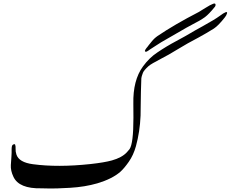

<svg xmlns="http://www.w3.org/2000/svg" viewBox="-20 -1072 1308 1089"><path d="M1225.1 -981Q1272.9 -1016.6 1267.6 -996.1Q1264.2 -984.4 1255.4 -973.6Q1218.8 -926.8 1193.4 -910.2Q1152.3 -884.3 1107.4 -859.9Q1041 -825.2 990.2 -793.9Q933.1 -758.8 895 -739.7Q835.9 -709 822.8 -697.3Q795.4 -672.4 790.5 -658.7Q782.2 -636.7 781.7 -628.4Q781.2 -620.1 781 -607.4Q780.8 -594.7 779.3 -552Q777.8 -509.3 778.1 -475.8Q778.3 -442.4 777.3 -416Q773.4 -324.2 751 -242.7Q736.8 -191.9 710.4 -154.3Q684.1 -116.7 662.1 -97.2Q615.7 -57.1 532.2 -32.2Q461.4 -11.7 377.4 -6.8Q290 -2 264.6 -2.9Q229 -4.4 214.8 -3.9Q87.9 -1 56.2 -69.3Q39.6 -104 41.5 -135.7Q43.5 -167.5 44.7 -181.9Q45.9 -196.3 45.9 -205.6Q45.9 -214.8 45.9 -223.6Q45.9 -247.1 52.7 -251Q63.5 -257.3 65.9 -251.5Q69.3 -242.2 68.4 -228.5Q67.4 -212.9 73.2 -195.3Q87.9 -150.9 167 -140.6Q308.1 -121.6 493.7 -141.6Q572.8 -150.4 614.7 -162.1Q671.9 -178.2 699.7 -208.5Q711.9 -221.7 714.8 -226.1Q736.8 -257.8 736.8 -404.3Q736.8 -446.3 736.3 -482.9Q733.4 -616.7 791 -695.3Q827.1 -744.6 871.6 -773.9Q923.3 -809.1 979.5 -838.9Q1035.6 -869.1 1058.1 -882.8Q1080.6 -896.5 1128.9 -922.9Q1200.2 -962.4 1225.1 -981ZM1189.5 -1050.8Q1201.2 -1054.7 1202.4 -1046.6Q1203.6 -1038.6 1197.3 -1031.7Q1165 -991.7 1142.1 -974.6Q1127.9 -964.4 1110.4 -954.3Q1092.8 -944.3 1071 -933.1Q1049.3 -921.9 1037.6 -915Q934.1 -855 894.5 -832.5Q882.8 -825.7 861.6 -811.5Q840.3 -797.4 830.6 -791.5Q829.6 -790.5 823.7 -786.4Q817.9 -782.2 813.2 -780Q808.6 -777.8 805.7 -778.8Q803.2 -779.3 802.2 -780.8Q801.3 -782.2 802 -784.4Q802.7 -786.6 803.7 -788.8Q804.7 -791 806.6 -793.7Q808.6 -796.4 809.8 -798.1Q811 -799.8 812.7 -802Q814.5 -804.2 814.9 -804.2Q815.4 -805.2 821 -812.5Q826.7 -819.8 828.1 -821.5Q829.6 -823.2 834.7 -829.6Q839.8 -835.9 842 -838.6Q844.2 -841.3 848.9 -846.4Q853.5 -851.6 856.9 -854.5Q860.4 -857.4 864.7 -861.1Q869.1 -864.7 873.5 -867.7Q969.2 -932.6 1106.4 -1003.4Q1115.7 -1008.3 1144.3 -1026.6Q1172.9 -1044.9 1189.5 -1050.8Z"/></svg>

Font: Dehalvi Khush Khat
Style: Regular
Weight: 400
Version: Version 002.500